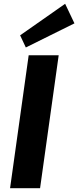

<svg xmlns="http://www.w3.org/2000/svg" viewBox="-20 -991 412 1011"><path d="M289 -700 191 0H33L131 -700ZM372 -868 116 -741 86 -805 323 -971Z"/></svg>

Font: Pathway Extreme 28pt
Style: Bold Italic
Weight: 700
Italic angle: -8°
Designer: Eduardo Rodriguez Tunni
Foundry: Eduardo Rodriguez Tunni
Version: Version 1.001;gftools[0.9.26]